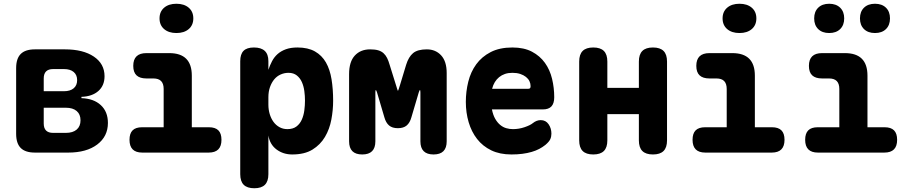

<svg xmlns="http://www.w3.org/2000/svg" viewBox="-20 -813 4840 1023"><path d="M166 0Q115 0 90.5 -24.5Q66 -49 66 -100V-450Q66 -501 90.5 -525.5Q115 -550 166 -550H326Q423 -550 480 -511.5Q537 -473 537 -407Q537 -357 504 -328Q471 -299 414 -297V-290Q479 -288 517 -253Q555 -218 555 -158Q555 -86 498 -43Q441 0 344 0ZM213 -239V-155Q213 -130 225.5 -117.5Q238 -105 263 -105H331Q368 -105 388.5 -122.5Q409 -140 409 -172Q409 -204 388.5 -221.5Q368 -239 331 -239ZM263 -445Q238 -445 225.5 -432.5Q213 -420 213 -395V-327H321Q354 -327 372.5 -342.5Q391 -358 391 -386Q391 -414 372.5 -429.5Q354 -445 321 -445Z M1093 -135Q1127 -135 1143.5 -118.5Q1160 -102 1160 -68Q1160 -34 1143 -17Q1126 0 1092 0H738Q704 0 687 -17Q670 -34 670 -68Q670 -102 686.5 -118.5Q703 -135 737 -135H852V-339Q852 -367 838.5 -381Q825 -395 797 -395H760Q725 -395 707.5 -411.5Q690 -428 690 -462Q690 -496 707.5 -513Q725 -530 760 -530H882Q942 -530 972 -500Q1002 -470 1002 -410V-135ZM920 -637Q879 -637 854.5 -658Q830 -679 830 -715Q830 -751 854.5 -772Q879 -793 920 -793Q961 -793 985.5 -772Q1010 -751 1010 -715Q1010 -679 985.5 -658Q961 -637 920 -637Z M1333 -560Q1371 -560 1390.5 -542Q1410 -524 1410 -487V-441Q1418 -465 1429.5 -487Q1441 -509 1459 -525Q1477 -541 1503 -550.5Q1529 -560 1565 -560Q1621 -560 1658 -539Q1695 -518 1716.5 -480.5Q1738 -443 1746.5 -390.5Q1755 -338 1755 -276Q1755 -227 1745.5 -176Q1736 -125 1711.5 -83.5Q1687 -42 1645 -16Q1603 10 1537 10Q1489 10 1453.5 -16.5Q1418 -43 1410 -91V115Q1410 153 1391.5 171.5Q1373 190 1335 190Q1297 190 1278.5 171.5Q1260 153 1260 115V-487Q1260 -524 1277.5 -542Q1295 -560 1333 -560ZM1517 -425Q1495 -425 1475 -416Q1455 -407 1441 -390Q1427 -373 1418.5 -349Q1410 -325 1410 -295V-255Q1410 -229 1417 -205.5Q1424 -182 1437 -164Q1450 -146 1469 -135.5Q1488 -125 1511 -125Q1541 -125 1559.5 -139Q1578 -153 1588 -175.5Q1598 -198 1601.5 -225Q1605 -252 1605 -277Q1605 -302 1601.5 -328Q1598 -354 1588.5 -375.5Q1579 -397 1561.5 -411Q1544 -425 1517 -425Z M2360 -60Q2360 -25 2342.5 -7.5Q2325 10 2290 10Q2255 10 2237.5 -7.5Q2220 -25 2220 -60V-320Q2220 -333 2217.5 -333Q2215 -333 2211 -320L2172 -188Q2164 -159 2147 -144.5Q2130 -130 2100 -130Q2070 -130 2053 -144.5Q2036 -159 2028 -188L1989 -320Q1985 -332 1983 -333H1982Q1980 -332 1980 -320V-60Q1980 -25 1962.5 -7.5Q1945 10 1910 10Q1875 10 1857.5 -7.5Q1840 -25 1840 -60V-418Q1840 -484 1870.5 -517Q1901 -550 1952 -550Q1978 -550 1995 -545Q2012 -540 2023.5 -529.5Q2035 -519 2042.5 -504Q2050 -489 2056 -468L2090 -359Q2099 -329 2100 -329L2101 -330Q2102 -330 2111 -359L2144 -468Q2157 -510 2181 -530Q2205 -550 2254 -550Q2301 -550 2330.5 -518Q2360 -486 2360 -424Z M2861 -173Q2888 -173 2903 -151Q2918 -129 2918 -101Q2918 -85 2912 -71.5Q2906 -58 2886 -41Q2871 -29 2853 -19.5Q2835 -10 2812.5 -3.5Q2790 3 2763.5 6.5Q2737 10 2705 10Q2643 10 2597.5 -12Q2552 -34 2522 -72.5Q2492 -111 2477 -162Q2462 -213 2462 -270Q2462 -325 2475 -377.5Q2488 -430 2517.5 -470.5Q2547 -511 2594.5 -535.5Q2642 -560 2710 -560Q2772 -560 2814.5 -537.5Q2857 -515 2883.5 -478Q2910 -441 2921.5 -393Q2933 -345 2933 -295Q2933 -262 2918 -246Q2903 -230 2872 -230H2601Q2607 -200 2618.5 -180Q2630 -160 2645 -147.5Q2660 -135 2677.5 -130Q2695 -125 2713 -125Q2745 -125 2775.5 -135.5Q2806 -146 2819 -157Q2829 -165 2839.5 -169Q2850 -173 2861 -173ZM2602 -340H2795Q2801 -340 2804 -343Q2807 -346 2807 -354Q2807 -368 2801 -380.5Q2795 -393 2782.5 -403Q2770 -413 2752 -419Q2734 -425 2710 -425Q2688 -425 2670.5 -419Q2653 -413 2639.5 -402Q2626 -391 2616.5 -375.5Q2607 -360 2602 -340Z M3141 10Q3103 10 3084.5 -8.5Q3066 -27 3066 -65V-485Q3066 -523 3084.5 -541.5Q3103 -560 3141 -560Q3179 -560 3197.5 -541.5Q3216 -523 3216 -485V-345H3384V-485Q3384 -523 3402.5 -541.5Q3421 -560 3459 -560Q3497 -560 3515.5 -541.5Q3534 -523 3534 -485V-65Q3534 -27 3515.5 -8.5Q3497 10 3459 10Q3421 10 3402.5 -8.5Q3384 -27 3384 -65V-205H3216V-65Q3216 -27 3197.5 -8.5Q3179 10 3141 10Z M4093 -135Q4127 -135 4143.5 -118.5Q4160 -102 4160 -68Q4160 -34 4143 -17Q4126 0 4092 0H3738Q3704 0 3687 -17Q3670 -34 3670 -68Q3670 -102 3686.5 -118.5Q3703 -135 3737 -135H3852V-339Q3852 -367 3838.5 -381Q3825 -395 3797 -395H3760Q3725 -395 3707.5 -411.5Q3690 -428 3690 -462Q3690 -496 3707.5 -513Q3725 -530 3760 -530H3882Q3942 -530 3972 -500Q4002 -470 4002 -410V-135ZM3920 -637Q3879 -637 3854.5 -658Q3830 -679 3830 -715Q3830 -751 3854.5 -772Q3879 -793 3920 -793Q3961 -793 3985.5 -772Q4010 -751 4010 -715Q4010 -679 3985.5 -658Q3961 -637 3920 -637Z M4693 -135Q4727 -135 4743.5 -118.5Q4760 -102 4760 -68Q4760 -34 4743 -17Q4726 0 4692 0H4338Q4304 0 4287 -17Q4270 -34 4270 -68Q4270 -102 4286.5 -118.5Q4303 -135 4337 -135H4452V-339Q4452 -367 4438.5 -381Q4425 -395 4397 -395H4360Q4325 -395 4307.5 -411.5Q4290 -428 4290 -462Q4290 -496 4307.5 -513Q4325 -530 4360 -530H4482Q4542 -530 4572 -500Q4602 -470 4602 -410V-135ZM4642 -637Q4605 -637 4583.5 -658Q4562 -679 4562 -715Q4562 -751 4583.5 -772Q4605 -793 4642 -793Q4679 -793 4700.5 -772Q4722 -751 4722 -715Q4722 -679 4700.5 -658Q4679 -637 4642 -637ZM4398 -637Q4361 -637 4339.5 -658Q4318 -679 4318 -715Q4318 -751 4339.5 -772Q4361 -793 4398 -793Q4435 -793 4456.5 -772Q4478 -751 4478 -715Q4478 -679 4456.5 -658Q4435 -637 4398 -637Z"/></svg>

Font: Maple Mono NL ExtraBold
Style: Regular
Weight: 800
Monospace: yes
Designer: subframe7536
Version: Version 7.000